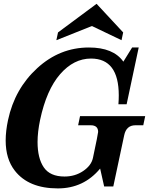

<svg xmlns="http://www.w3.org/2000/svg" viewBox="-20 -997 811 1026"><path d="M289.1 9.8Q132.8 9.8 59.1 -85Q10.3 -147.5 10.3 -246.1Q10.3 -296.4 22.9 -355.5Q58.6 -522.5 179 -632.8Q299.3 -743.2 455.1 -743.2Q585.9 -743.2 639.2 -667.5L686 -743.2H721.2L656.7 -439.9H612.8Q614.7 -464.8 614.7 -487.3Q614.7 -684.1 466.3 -684.1Q374 -684.1 301.3 -600.6Q228.5 -517.1 194.3 -356.4Q180.7 -291.5 180.7 -238.3Q180.7 -151.4 214.1 -102.5Q247.6 -53.7 324.7 -53.7Q380.9 -53.7 424.3 -83Q467.8 -112.3 476.6 -152.8Q504.4 -283.7 504.4 -292Q504.4 -327.6 464.8 -327.6H397.5L407.7 -376.5H755.9L745.6 -327.6H703.6Q654.8 -327.6 643.6 -273.9L585.4 -0.5H536.6L515.1 -96.2Q427.2 9.8 289.1 9.8ZM629.4 -782.2 471.2 -857.9 281.2 -782.2 290 -823.7 496.1 -976.6 638.2 -823.7Z"/></svg>

Font: Munson
Style: Bold Italic
Weight: 700
Italic angle: -12°
Designer: Paul James MIller
Foundry: High-Logic / Made with FontCreator
Version: Version 2.10;May 5, 2019;FontCreator 11.5.0.2430 64-bit